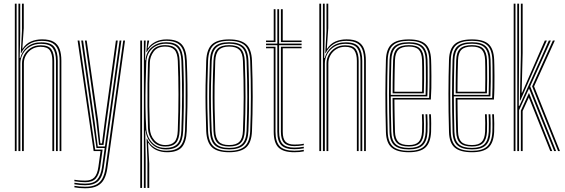

<svg xmlns="http://www.w3.org/2000/svg" viewBox="-20 -820 3064 1042"><path d="M303.5 0V-490Q303.5 -525 294.9 -549.1Q286.2 -573.2 265.2 -585.8Q244.2 -598.2 206.5 -598.2Q165.2 -598.2 137.2 -580.1Q109.2 -562 95 -531.8H92.8L99.2 -652.2V-800H109V-667.2L101.2 -556H103.2Q120.8 -583 148 -594.8Q175.2 -606.5 208.2 -606.5Q248.8 -606.5 271.5 -593Q294.2 -579.5 303.6 -553.6Q313 -527.8 313 -490.5V0ZM60.5 0V-800H70.2V0ZM99.5 0V-476.5Q99.5 -500.5 111.6 -522.8Q123.8 -545 146.5 -559.6Q169.2 -574.2 201.2 -574.2Q243.8 -574.2 258.9 -552.1Q274 -530 274 -489V0H264.2V-489Q264.2 -525.8 251 -545.9Q237.8 -566 200.2 -566Q173.8 -566 153.2 -553.5Q132.8 -541 121.1 -520.6Q109.5 -500.2 109.5 -476.8L109.2 0ZM80 0V-800H89.8V-636L87 -505.2H89.8Q100.2 -543.5 129.8 -567Q159.2 -590.5 204.2 -590.2Q256.5 -590.2 275 -564.4Q293.5 -538.5 293.5 -489.8V0H283.8V-489.5Q283.8 -534.5 266.8 -558.4Q249.8 -582.2 202.8 -582.2Q167.2 -582.2 142.1 -566.8Q117 -551.2 103.8 -526.9Q90.5 -502.5 90.5 -476.5V0Z M442.2 201.8Q426.5 201.8 411 200.5Q395.5 199.2 383.8 196.8V188.5Q397 191 412.4 192.2Q427.8 193.5 442.2 193.5Q479.5 193.5 502 181.9Q524.5 170.2 536.2 147.5Q548 124.8 552.8 91.5L648.8 -600H658.5L562.5 92.8Q557.8 127.2 545.2 151.6Q532.8 176 508.4 188.9Q484 201.8 442.2 201.8ZM442.2 168.8Q430.8 168.8 415.8 167.5Q400.8 166.2 383.8 163.8V155.5Q402 158.5 417.2 159.4Q432.5 160.2 442.2 160.2Q475.5 160.2 492 142.9Q508.5 125.5 514 85.5L525.8 0H488.2L401.2 -600H411L496.5 -8.2H536.8L523.8 87.2Q518 127.2 500.4 148Q482.8 168.8 442.2 168.8ZM442.2 185.2Q429 185.2 413.8 184Q398.5 182.8 383.8 180.2V171.8Q399.5 174.2 414.6 175.5Q429.8 176.8 442.2 176.8Q488.5 176.8 508 154Q527.5 131.2 533.5 88.5L548.2 -16.8H503.5L485.5 -146.8L420.8 -600H430.8L494.2 -153.8L510.5 -25.2H549.5L629 -600H638.8L543 89.8Q536.2 139.8 513.2 162.5Q490.2 185.2 442.2 185.2ZM517.5 -33.5 503 -161 440.8 -600H450.5L512 -168.2L524.8 -41.8H533.5L549.5 -167L609 -600H619L557.8 -155L541.8 -33.5Z M780 200V52.8L775.5 -67.5H777.8Q790.2 -37.2 817.8 -19.5Q845.2 -1.8 883.8 -1.8Q933.5 -1.8 957.5 -26.2Q981.5 -50.8 984 -109.8Q986.5 -175.5 987.4 -238.5Q988.2 -301.5 987.5 -363.9Q986.8 -426.2 984 -489.8Q981.5 -548.5 957.8 -573.5Q934 -598.5 881.8 -598.5Q846.5 -598.5 819.1 -582.8Q791.8 -567 776.8 -538H774.2L779.5 -600H789.2L789 -595.2L781 -558.5H783.5Q797.8 -580 823.6 -593.1Q849.5 -606.2 883.8 -606.2Q941.2 -606.2 966.2 -578.9Q991.2 -551.5 993.8 -490.5Q996.5 -423 997.2 -362Q998 -301 997.1 -239.6Q996.2 -178.2 993.5 -109Q991 -48.8 966.8 -21.2Q942.5 6.2 886.5 6.2Q855.5 6.2 829 -5.5Q802.5 -17.2 785.8 -43.5H783.5L790 67.5V200ZM741.2 200V-600H751V200ZM760.8 200V-600H770.5L767 -493.2H769.2Q773.8 -540 805.5 -565.4Q837.2 -590.8 881.8 -590.8Q930.8 -590.8 951.4 -566.5Q972 -542.2 974.2 -489.8Q977 -423.5 977.8 -363.1Q978.5 -302.8 977.6 -241.2Q976.8 -179.8 974 -109.8Q972 -58.2 951.2 -33.9Q930.5 -9.5 881.8 -9.2Q833.5 -9.2 804.2 -38.6Q775 -68 770.2 -112H768.2L770.5 36.5V200ZM878.2 -17.2Q921.5 -17.2 942 -38.5Q962.5 -59.8 964.2 -110.2Q968 -209.8 968.2 -301.1Q968.5 -392.5 964.5 -489.8Q962.5 -539.8 942.9 -561.2Q923.2 -582.8 879.8 -582.8Q851.5 -582.8 828 -571.1Q804.5 -559.5 789.8 -537Q775 -514.5 773.8 -481.8Q771.8 -427.8 770.4 -365.1Q769 -302.5 769.6 -239.8Q770.2 -177 773.8 -122.5Q775.2 -97 787.1 -72.8Q799 -48.5 821.6 -32.9Q844.2 -17.2 878.2 -17.2ZM877.8 -24.8Q833.5 -24.8 809.2 -54.2Q785 -83.8 783.2 -122.5Q781.2 -177.2 780.5 -240.6Q779.8 -304 780.6 -366.4Q781.5 -428.8 783.2 -480.8Q784.5 -515.8 806.2 -545.4Q828 -575 877 -575Q916.2 -575 934.6 -555.6Q953 -536.2 954.8 -489.8Q957.2 -430 958 -369.5Q958.8 -309 958 -245.1Q957.2 -181.2 954.8 -110.8Q953 -64.8 934.9 -44.8Q916.8 -24.8 877.8 -24.8ZM877.5 -32.8Q910 -32.8 926.6 -50.1Q943.2 -67.5 944.8 -111Q948.8 -216.2 948.6 -308.5Q948.5 -400.8 945 -489.5Q943.2 -532.5 926.8 -549.9Q910.2 -567.2 876.5 -567.2Q833.5 -567.2 813.9 -540Q794.2 -512.8 793.2 -481.2Q791.2 -430 790.4 -367.9Q789.5 -305.8 790.2 -242.4Q791 -179 793.2 -123.5Q795 -84.5 818 -58.6Q841 -32.8 877.5 -32.8Z M1223.5 6.2Q1159.8 6.2 1130.9 -20.4Q1102 -47 1099.2 -108.2Q1096.8 -172.5 1095.8 -233.2Q1094.8 -294 1095.6 -357Q1096.5 -420 1099.2 -490.8Q1102 -553.8 1131.5 -580Q1161 -606.2 1223.5 -606.2Q1285.8 -606.2 1315.4 -580.1Q1345 -554 1347.5 -490.8Q1351.5 -386.8 1351.4 -294.1Q1351.2 -201.5 1347.5 -108.2Q1345 -45.8 1315.5 -19.8Q1286 6.2 1223.5 6.2ZM1223.5 -1.5Q1281.5 -1.5 1308.5 -26.1Q1335.5 -50.8 1337.8 -108.8Q1341.5 -200 1341.6 -292.1Q1341.8 -384.2 1337.8 -490.5Q1335.5 -549 1308.5 -573.8Q1281.5 -598.5 1223.5 -598.5Q1165 -598.5 1138.2 -573.6Q1111.5 -548.8 1109.2 -490.5Q1106.5 -419.8 1105.5 -356.9Q1104.5 -294 1105.5 -233.5Q1106.5 -173 1109.2 -108.8Q1111.5 -51.2 1138.2 -26.4Q1165 -1.5 1223.5 -1.5ZM1223.5 -9.2Q1169.2 -9.2 1145.2 -32.8Q1121.2 -56.2 1119 -109Q1116.2 -174 1115.2 -234.1Q1114.2 -294.2 1115.2 -356.6Q1116.2 -419 1119 -490Q1121.2 -544 1145.6 -567.4Q1170 -590.8 1223.5 -590.8Q1275 -590.8 1300.5 -568.4Q1326 -546 1328 -490Q1330.8 -419.5 1331.5 -355.1Q1332.2 -290.8 1331.4 -229.9Q1330.5 -169 1328 -109.2Q1326 -55 1301.1 -32.1Q1276.2 -9.2 1223.5 -9.2ZM1223.5 -17.2Q1272.2 -17.2 1294.2 -38.8Q1316.2 -60.2 1318.2 -109.8Q1322 -204.2 1322.1 -293.8Q1322.2 -383.2 1318.2 -489.5Q1316.2 -541 1293.4 -561.9Q1270.5 -582.8 1223.5 -582.8Q1174.8 -582.8 1152.9 -561.1Q1131 -539.5 1128.8 -489.5Q1126 -420 1125 -358.1Q1124 -296.2 1125 -235.6Q1126 -175 1128.8 -109.5Q1131 -59.8 1153.1 -38.5Q1175.2 -17.2 1223.5 -17.2ZM1223.5 -25Q1180 -25 1160.1 -44.8Q1140.2 -64.5 1138.5 -109.8Q1136 -171 1134.9 -230.1Q1133.8 -289.2 1134.6 -352.6Q1135.5 -416 1138.5 -489.5Q1140.2 -535.8 1160.4 -555.4Q1180.5 -575 1223.5 -575Q1267 -575 1286.8 -555.1Q1306.5 -535.2 1308.5 -489Q1312.5 -382 1312.4 -292.8Q1312.2 -203.5 1308.5 -110Q1306.5 -64.2 1286.6 -44.6Q1266.8 -25 1223.5 -25ZM1223.5 -32.8Q1261.8 -32.8 1279.4 -50.8Q1297 -68.8 1298.5 -110.2Q1302.2 -202.5 1302.5 -290.9Q1302.8 -379.2 1298.5 -488.8Q1297 -531.8 1279 -549.5Q1261 -567.2 1223.5 -567.2Q1185 -567.2 1167.6 -549Q1150.2 -530.8 1148.2 -489.2Q1145.5 -415.2 1144.6 -352.2Q1143.8 -289.2 1144.8 -230.5Q1145.8 -171.8 1148.2 -110Q1150.2 -69.5 1167.2 -51.1Q1184.2 -32.8 1223.5 -32.8Z M1577.5 -10.2Q1528 -10.2 1506.5 -32.2Q1485 -54.2 1485 -104.8V-574.8H1423.8V-583.2H1485V-770H1494.8V-583.2H1616.8V-574.8H1494.8V-104.8Q1494.8 -58.8 1514 -38.8Q1533.2 -18.8 1577.5 -18.8Q1589.5 -18.8 1602.2 -20Q1615 -21.2 1628.8 -23.5V-15Q1617 -12.8 1603.8 -11.5Q1590.5 -10.2 1577.5 -10.2ZM1577.5 6.2Q1517.5 6.2 1491.5 -19.5Q1465.5 -45.2 1465.5 -104.8V-558.2H1423.8V-566.5H1475.2V-104.8Q1475.2 -49.5 1498.9 -25.8Q1522.5 -2 1577.5 -2Q1590.5 -2 1603.9 -3.2Q1617.2 -4.5 1628.8 -7V1.5Q1608.2 6.2 1577.5 6.2ZM1577.5 -27Q1538.5 -27 1521.5 -45.1Q1504.5 -63.2 1504.5 -104.8V-566.5H1616.8V-558.2H1514.5V-104.8Q1514.5 -67.5 1529.1 -51.5Q1543.8 -35.5 1577.5 -35.5Q1586.2 -35.5 1599.8 -36.2Q1613.2 -37 1628.8 -40V-31.8Q1614.8 -29.5 1601.6 -28.2Q1588.5 -27 1577.5 -27ZM1423.8 -591.8V-600H1465.5V-770H1475.2V-591.8ZM1504.5 -591.8V-770H1514.5V-600H1616.8V-591.8Z M1956 0V-490Q1956 -525 1947.4 -549.1Q1938.8 -573.2 1917.8 -585.8Q1896.8 -598.2 1859 -598.2Q1817.8 -598.2 1789.8 -580.1Q1761.8 -562 1747.5 -531.8H1745.2L1751.8 -652.2V-800H1761.5V-667.2L1753.8 -556H1755.8Q1773.2 -583 1800.5 -594.8Q1827.8 -606.5 1860.8 -606.5Q1901.2 -606.5 1924 -593Q1946.8 -579.5 1956.1 -553.6Q1965.5 -527.8 1965.5 -490.5V0ZM1713 0V-800H1722.8V0ZM1752 0V-476.5Q1752 -500.5 1764.1 -522.8Q1776.2 -545 1799 -559.6Q1821.8 -574.2 1853.8 -574.2Q1896.2 -574.2 1911.4 -552.1Q1926.5 -530 1926.5 -489V0H1916.8V-489Q1916.8 -525.8 1903.5 -545.9Q1890.2 -566 1852.8 -566Q1826.2 -566 1805.8 -553.5Q1785.2 -541 1773.6 -520.6Q1762 -500.2 1762 -476.8L1761.8 0ZM1732.5 0V-800H1742.2V-636L1739.5 -505.2H1742.2Q1752.8 -543.5 1782.2 -567Q1811.8 -590.5 1856.8 -590.2Q1909 -590.2 1927.5 -564.4Q1946 -538.5 1946 -489.8V0H1936.2V-489.5Q1936.2 -534.5 1919.2 -558.4Q1902.2 -582.2 1855.2 -582.2Q1819.8 -582.2 1794.6 -566.8Q1769.5 -551.2 1756.2 -526.9Q1743 -502.5 1743 -476.5V0Z M2199.2 6.2Q2135.8 6.2 2106 -18.8Q2076.2 -43.8 2074.5 -103.2Q2072.8 -161.5 2072.1 -213.4Q2071.5 -265.2 2071.5 -312.9Q2071.5 -360.5 2072.4 -405.8Q2073.2 -451 2074.5 -495.8Q2076.5 -555 2105.6 -580.6Q2134.8 -606.2 2199 -606.2Q2261 -606.2 2289 -581Q2317 -555.8 2319.5 -496.8Q2320 -488.5 2320.5 -464.6Q2321 -440.8 2321.2 -408.4Q2321.5 -376 2320.9 -342.1Q2320.2 -308.2 2318.2 -280H2120.5Q2120.8 -250.5 2121.1 -222.4Q2121.5 -194.2 2122.1 -165.5Q2122.8 -136.8 2123.5 -105.2Q2124.8 -66.8 2142 -49.8Q2159.2 -32.8 2199.2 -32.8Q2235.2 -32.8 2251.9 -49.6Q2268.5 -66.5 2270.5 -105.8Q2271.5 -124.8 2271.2 -152.9Q2271 -181 2269.8 -200H2279.5Q2281 -176.5 2281.1 -148.6Q2281.2 -120.8 2280.5 -105.2Q2278.2 -62.2 2259.2 -43.6Q2240.2 -25 2199.2 -25Q2154.5 -25 2134.8 -43.8Q2115 -62.5 2113.5 -105Q2112.5 -140.5 2111.9 -171.5Q2111.2 -202.5 2111 -231.4Q2110.8 -260.2 2110.5 -288.5H2308.8Q2310 -314.8 2310.5 -347.1Q2311 -379.5 2310.9 -410.6Q2310.8 -441.8 2310.5 -465.1Q2310.2 -488.5 2309.8 -496.2Q2307.5 -551.5 2281.5 -575Q2255.5 -598.5 2199 -598.5Q2139.2 -598.5 2112.6 -574.4Q2086 -550.2 2084.2 -494.8Q2083 -451.8 2082.1 -406.6Q2081.2 -361.5 2081.2 -313.5Q2081.2 -265.5 2081.9 -213.5Q2082.5 -161.5 2084.2 -104.5Q2085.8 -49.5 2112.4 -25.5Q2139 -1.5 2199.2 -1.5Q2255.2 -1.5 2281.1 -25.2Q2307 -49 2309.8 -104.2Q2310.2 -113.5 2310.4 -130.6Q2310.5 -147.8 2310.1 -166.6Q2309.8 -185.5 2308.8 -200H2318.5Q2320 -178.2 2320.1 -148.9Q2320.2 -119.5 2319.5 -103.8Q2316.5 -44.8 2288.5 -19.2Q2260.5 6.2 2199.2 6.2ZM2199.2 -9.2Q2145.8 -9.2 2120.6 -30.9Q2095.5 -52.5 2094 -104.5Q2092.5 -160 2091.8 -211Q2091 -262 2091 -309.9Q2091 -357.8 2091.9 -403.6Q2092.8 -449.5 2094 -494.5Q2095.5 -546 2120 -568.4Q2144.5 -590.8 2199 -590.8Q2251 -590.8 2274.4 -568.6Q2297.8 -546.5 2300 -496Q2300.5 -485.8 2301 -452.4Q2301.5 -419 2301.2 -376.6Q2301 -334.2 2299.2 -296.8H2100.8Q2100.8 -253.5 2101.5 -204.1Q2102.2 -154.8 2103.8 -104.8Q2105.2 -57.5 2127.8 -37.4Q2150.2 -17.2 2199.2 -17.2Q2245.5 -17.2 2266.6 -37.6Q2287.8 -58 2290.2 -105Q2291 -119.2 2290.9 -148.5Q2290.8 -177.8 2289.2 -200H2299Q2300.5 -177.8 2300.6 -148.5Q2300.8 -119.2 2300 -104.5Q2297.5 -53.5 2274 -31.4Q2250.5 -9.2 2199.2 -9.2ZM2100.8 -305.2H2289.8Q2291.2 -343.5 2291.4 -383.2Q2291.5 -423 2291.1 -453.8Q2290.8 -484.5 2290.2 -495.5Q2288.2 -541.8 2267.4 -562.2Q2246.5 -582.8 2199 -582.8Q2148 -582.8 2126.6 -561.5Q2105.2 -540.2 2103.8 -494Q2102.2 -446.8 2101.6 -399.1Q2101 -351.5 2100.8 -305.2ZM2110.8 -313.5Q2110.8 -342 2111 -371Q2111.2 -400 2111.9 -430.4Q2112.5 -460.8 2113.5 -493.8Q2115 -537.5 2134.9 -556.2Q2154.8 -575 2199 -575Q2242 -575 2260.4 -555.9Q2278.8 -536.8 2280.5 -495Q2281 -483.2 2281.4 -453.8Q2281.8 -424.2 2281.6 -386.9Q2281.5 -349.5 2280.2 -313.5ZM2120.5 -322H2270.8Q2271.5 -358.2 2271.6 -393.9Q2271.8 -429.5 2271.4 -456.8Q2271 -484 2270.5 -494.5Q2269 -532.8 2252.8 -550Q2236.5 -567.2 2199 -567.2Q2159.2 -567.2 2142 -549.9Q2124.8 -532.5 2123.5 -493.5Q2122.5 -462 2121.9 -433.2Q2121.2 -404.5 2121 -377.2Q2120.8 -350 2120.5 -322Z M2541.5 6.2Q2478 6.2 2448.2 -18.8Q2418.5 -43.8 2416.8 -103.2Q2415 -161.5 2414.4 -213.4Q2413.8 -265.2 2413.8 -312.9Q2413.8 -360.5 2414.6 -405.8Q2415.5 -451 2416.8 -495.8Q2418.8 -555 2447.9 -580.6Q2477 -606.2 2541.2 -606.2Q2603.2 -606.2 2631.2 -581Q2659.2 -555.8 2661.8 -496.8Q2662.2 -488.5 2662.8 -464.6Q2663.2 -440.8 2663.5 -408.4Q2663.8 -376 2663.1 -342.1Q2662.5 -308.2 2660.5 -280H2462.8Q2463 -250.5 2463.4 -222.4Q2463.8 -194.2 2464.4 -165.5Q2465 -136.8 2465.8 -105.2Q2467 -66.8 2484.2 -49.8Q2501.5 -32.8 2541.5 -32.8Q2577.5 -32.8 2594.1 -49.6Q2610.8 -66.5 2612.8 -105.8Q2613.8 -124.8 2613.5 -152.9Q2613.2 -181 2612 -200H2621.8Q2623.2 -176.5 2623.4 -148.6Q2623.5 -120.8 2622.8 -105.2Q2620.5 -62.2 2601.5 -43.6Q2582.5 -25 2541.5 -25Q2496.8 -25 2477 -43.8Q2457.2 -62.5 2455.8 -105Q2454.8 -140.5 2454.1 -171.5Q2453.5 -202.5 2453.2 -231.4Q2453 -260.2 2452.8 -288.5H2651Q2652.2 -314.8 2652.8 -347.1Q2653.2 -379.5 2653.1 -410.6Q2653 -441.8 2652.8 -465.1Q2652.5 -488.5 2652 -496.2Q2649.8 -551.5 2623.8 -575Q2597.8 -598.5 2541.2 -598.5Q2481.5 -598.5 2454.9 -574.4Q2428.2 -550.2 2426.5 -494.8Q2425.2 -451.8 2424.4 -406.6Q2423.5 -361.5 2423.5 -313.5Q2423.5 -265.5 2424.1 -213.5Q2424.8 -161.5 2426.5 -104.5Q2428 -49.5 2454.6 -25.5Q2481.2 -1.5 2541.5 -1.5Q2597.5 -1.5 2623.4 -25.2Q2649.2 -49 2652 -104.2Q2652.5 -113.5 2652.6 -130.6Q2652.8 -147.8 2652.4 -166.6Q2652 -185.5 2651 -200H2660.8Q2662.2 -178.2 2662.4 -148.9Q2662.5 -119.5 2661.8 -103.8Q2658.8 -44.8 2630.8 -19.2Q2602.8 6.2 2541.5 6.2ZM2541.5 -9.2Q2488 -9.2 2462.9 -30.9Q2437.8 -52.5 2436.2 -104.5Q2434.8 -160 2434 -211Q2433.2 -262 2433.2 -309.9Q2433.2 -357.8 2434.1 -403.6Q2435 -449.5 2436.2 -494.5Q2437.8 -546 2462.2 -568.4Q2486.8 -590.8 2541.2 -590.8Q2593.2 -590.8 2616.6 -568.6Q2640 -546.5 2642.2 -496Q2642.8 -485.8 2643.2 -452.4Q2643.8 -419 2643.5 -376.6Q2643.2 -334.2 2641.5 -296.8H2443Q2443 -253.5 2443.8 -204.1Q2444.5 -154.8 2446 -104.8Q2447.5 -57.5 2470 -37.4Q2492.5 -17.2 2541.5 -17.2Q2587.8 -17.2 2608.9 -37.6Q2630 -58 2632.5 -105Q2633.2 -119.2 2633.1 -148.5Q2633 -177.8 2631.5 -200H2641.2Q2642.8 -177.8 2642.9 -148.5Q2643 -119.2 2642.2 -104.5Q2639.8 -53.5 2616.2 -31.4Q2592.8 -9.2 2541.5 -9.2ZM2443 -305.2H2632Q2633.5 -343.5 2633.6 -383.2Q2633.8 -423 2633.4 -453.8Q2633 -484.5 2632.5 -495.5Q2630.5 -541.8 2609.6 -562.2Q2588.8 -582.8 2541.2 -582.8Q2490.2 -582.8 2468.9 -561.5Q2447.5 -540.2 2446 -494Q2444.5 -446.8 2443.9 -399.1Q2443.2 -351.5 2443 -305.2ZM2453 -313.5Q2453 -342 2453.2 -371Q2453.5 -400 2454.1 -430.4Q2454.8 -460.8 2455.8 -493.8Q2457.2 -537.5 2477.1 -556.2Q2497 -575 2541.2 -575Q2584.2 -575 2602.6 -555.9Q2621 -536.8 2622.8 -495Q2623.2 -483.2 2623.6 -453.8Q2624 -424.2 2623.9 -386.9Q2623.8 -349.5 2622.5 -313.5ZM2462.8 -322H2613Q2613.8 -358.2 2613.9 -393.9Q2614 -429.5 2613.6 -456.8Q2613.2 -484 2612.8 -494.5Q2611.2 -532.8 2595 -550Q2578.8 -567.2 2541.2 -567.2Q2501.5 -567.2 2484.2 -549.9Q2467 -532.5 2465.8 -493.5Q2464.8 -462 2464.1 -433.2Q2463.5 -404.5 2463.2 -377.2Q2463 -350 2462.8 -322Z M2787.2 0V-800H2797V-515.5L2795.5 -245H2798.5L2920.5 -514.8L2958.5 -600H2969.5L2857.2 -351.8L2998 0H2987.5L2851.2 -339.8L2797 -222V0ZM2806.8 0V-219.8L2850.8 -315.8L2977 0H2966.5L2850 -291.2L2816.5 -217.5V0ZM2767.8 0V-800H2777.5V0ZM3008.8 0 2867.8 -351.5 2980.5 -600H2991.2L2878.5 -351.2L3019 0ZM2801.5 -275.2 2806.8 -524V-800H2816.5V-532.5L2811 -317.2H2813.5L2906.2 -530.2L2936.8 -600H2947.8L2913.5 -523.2L2804.2 -275.2Z"/></svg>

Font: Big Shoulders Inline Text Thin ExtraLight
Style: Regular
Weight: 250
Version: Version 2.002